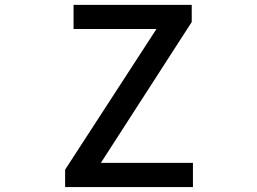

<svg xmlns="http://www.w3.org/2000/svg" viewBox="-20 -756 1040 776"><path d="M243.2 0V-70.3L612.3 -638.7H277.3V-736.3H754.9V-667L387.7 -97.7H759.8V0Z"/></svg>

Font: Gen Shin Gothic Monospace Medium
Style: Regular
Weight: 500
Designer: [Source Han Sans]
Ryoko NISHIZUKA  (kana & ideographs); Paul D. Hunt (Latin, Greek & Cyrillic); Wenlong ZHANG  (bopomofo
Version: Version 1.002.20150607